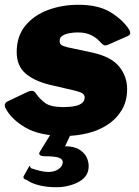

<svg xmlns="http://www.w3.org/2000/svg" viewBox="-23 -560 584 805"><path d="M250 10Q143 10 83 -25.5Q23 -61 0 -107Q-9 -126 9 -135L91 -174Q104 -180 113 -179Q122 -178 130 -165Q143 -146 166 -128.5Q189 -111 243 -111Q252 -111 267 -112Q282 -113 296.5 -116.5Q311 -120 321.5 -128.5Q332 -137 332 -152Q332 -162 322.5 -168.5Q313 -175 287 -181L188 -204Q121 -220 84 -252Q47 -284 47 -342Q47 -408 83 -452Q119 -496 178 -518Q237 -540 306 -540Q391 -540 442.5 -507.5Q494 -475 519 -435Q523 -429 523 -421.5Q523 -414 513 -409L429 -372Q419 -368 413 -370.5Q407 -373 394 -387Q382 -401 359.5 -412.5Q337 -424 303 -424Q284 -424 266.5 -420.5Q249 -417 238 -409.5Q227 -402 227 -389Q227 -378 233 -372.5Q239 -367 259 -362L362 -340Q442 -323 476 -281.5Q510 -240 510 -187Q510 -136 487.5 -98.5Q465 -61 428 -37Q391 -13 344.5 -1.5Q298 10 250 10ZM348 148Q343 185 302.5 205Q262 225 212 225Q176 225 143.5 217.5Q111 210 88 194Q81 193 77.5 188.5Q74 184 76 179L99 138Q101 133 103 137.5Q105 142 106 145Q124 151 143.5 156Q163 161 180 161Q204 161 221 150Q238 139 240 123Q242 109 226 102Q210 95 161 95Q151 95 145 90.5Q139 86 143 78L194 -5H277L252 49Q249 53 247 53Q245 53 247 53Q288 53 311 68Q334 83 342.5 104.5Q351 126 348 148Z"/></svg>

Font: Libre Franklin Black
Style: Italic
Weight: 900
Italic angle: -8°
Designer: Pablo Impallari, Rodrigo Fuenzalida, Nhung Nguyen
Foundry: Impallari Type
Version: Version 3.000